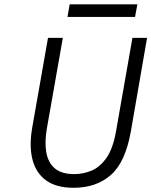

<svg xmlns="http://www.w3.org/2000/svg" viewBox="-20 -880 718 912"><path d="M329.5 12Q247 12 198.5 -23.5Q150 -59 134 -123.2Q118 -187.5 133 -273.5L208 -700H278.5L202.5 -269Q191.5 -206 199.8 -157.2Q208 -108.5 239.8 -80.8Q271.5 -53 332.5 -53Q376.5 -53 416.5 -70.2Q456.5 -87.5 487 -132Q517.5 -176.5 531.5 -258.5L609 -700H678.5L601.5 -255.5Q575.5 -109 506.2 -48.5Q437 12 329.5 12ZM300.5 -799.5 311 -859.5H632.5L621.5 -799.5Z"/></svg>

Font: Overpass Light
Style: Italic
Weight: 300
Italic angle: -10°
Designer: Delve Withrington, Dave Bailey, Thomas Jockin
Foundry: Delve Fonts LLC
Version: Version 4.000; ttfautohint (v1.8.3)